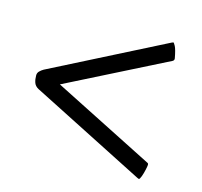

<svg xmlns="http://www.w3.org/2000/svg" viewBox="-73 -499 625 593"><g transform="rotate(15 240.0 -202.5)"><path d="M434 -34Q434 -31 431.5 -19Q429 -7 425 4Q421 15 418 15Q417 15 413 13L47 -173Q36 -179 32.5 -189Q29 -199 29 -212Q29 -220 34.5 -225.5Q40 -231 47 -235L407 -418Q411 -420 412 -420Q414 -420 419 -410.5Q424 -401 429 -374Q430 -370 428 -367.5Q426 -365 426 -365L107 -204L431 -40Q431 -40 432.5 -39Q434 -38 434 -34Z"/></g></svg>

Font: Amiri
Style: Regular
Weight: 400
Designer: Khaled Hosny
Version: Version 0.114